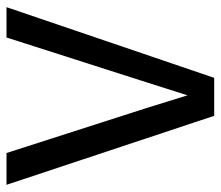

<svg xmlns="http://www.w3.org/2000/svg" viewBox="-64 -614 678 590"><g transform="rotate(90 275.0 -319.0)"><path d="M2 0 219.2 -638.2H335.9L547.9 0H450.2L312 -430.2L272.9 -556.2L232.9 -430.2L95.2 0Z"/></g></svg>

Font: Code New Roman
Style: Regular
Weight: 400
Monospace: yes
Designer: Sam Radian
Foundry: Code New Roman
Version: Version 2.00 November 29, 2014